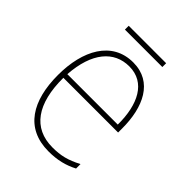

<svg xmlns="http://www.w3.org/2000/svg" viewBox="-187 -742 856 856"><g transform="rotate(45 240.5 -314.5)"><path d="M359 -639H123V-615H359ZM253 -538C119 -538 55 -416 55 -261C55 -100 119 10 266 10C322 10 365 -1 407 -23V-51C355 -24 319 -15 266 -15C144 -15 80 -105 81 -269H426V-295C426 -427 377 -538 253 -538ZM253 -513C355 -513 401 -420 400 -293H82C92 -438 157 -513 253 -513Z"/></g></svg>

Font: Noto Sans Devanagari SemiCondensed Thin
Style: Regular
Weight: 100
Width: 4
Designer: Jelle Bosma - Monotype Design Team
Foundry: Monotype Imaging Inc.
Version: Version 2.004